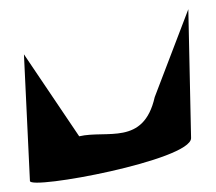

<svg xmlns="http://www.w3.org/2000/svg" viewBox="-20 -514 469 417"><path d="M32 -396 45 -121C45 -101 395 -166 395 -214L389 -494L316 -303C292 -197 212 -232 152 -218Z"/></svg>

Font: Corrode
Style: Regular
Weight: 400
Designer: Mew Too
Version: Version 0.532